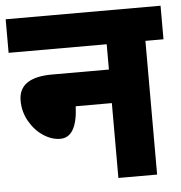

<svg xmlns="http://www.w3.org/2000/svg" viewBox="-59 -695 698 741"><g transform="rotate(-5 290.0 -324.0)"><path d="M590 -518H520V0H370V-290H230Q225 -170 160 -170Q127 -170 94.5 -191.5Q62 -213 41 -250Q20 -287 20 -330Q20 -420 150 -420H370V-518H-10V-648H590Z"/></g></svg>

Font: Madhuban Bold
Style: Regular
Weight: 700
Designer: jaikishan Patel
Foundry: MagicType
Version: Version 1.000